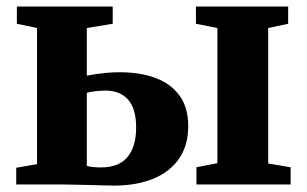

<svg xmlns="http://www.w3.org/2000/svg" viewBox="-20 -563 936 586"><path d="M579.5 0V-52.5L643.5 -65V-477.5L578 -490.5V-543H859.5V-490.5L798.5 -477.5V-64L867 -52.5V0ZM29.5 0V-51L93 -62V-477.5L31.5 -490.5V-543H324V-490.5L245 -477.5V-332Q256.5 -334.5 272 -336.8Q287.5 -339 306.2 -340.8Q325 -342.5 345.5 -342.5Q408 -342.5 455.2 -324.8Q502.5 -307 528.5 -270.5Q554.5 -234 554.5 -178Q554.5 -120 527 -79.5Q499.5 -39 448.5 -17.8Q397.5 3.5 326.5 3.5Q317 3.5 295.8 2.8Q274.5 2 248.8 1.5Q223 1 200 0.5Q177 0 164 0ZM288 -52Q343 -52 369.2 -83.8Q395.5 -115.5 395.5 -174Q395.5 -231.5 370.8 -259Q346 -286.5 302 -286.5Q286 -286.5 270.8 -284.5Q255.5 -282.5 245 -280V-56.5Q252.5 -54.5 264.2 -53.2Q276 -52 288 -52Z"/></svg>

Font: Merriweather 48pt ExtraBold
Style: Regular
Weight: 800
Version: Version 2.100